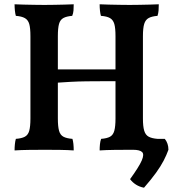

<svg xmlns="http://www.w3.org/2000/svg" viewBox="-20 -699 854 896"><path d="M445 3Q445 -12 446.5 -26.5Q448 -41 452 -51Q479 -53 493.5 -61Q508 -69 513.5 -89Q519 -109 519 -146V-530Q519 -568 513.5 -587Q508 -606 493.5 -614.5Q479 -623 451 -625Q448 -635 446.5 -649.5Q445 -664 445 -679Q463 -678 487 -677.5Q511 -677 537 -676.5Q563 -676 585 -676Q607 -676 631 -676.5Q655 -677 678 -677.5Q701 -678 721 -679Q721 -664 720 -650.5Q719 -637 715 -625Q689 -623 674 -615Q659 -607 653 -587.5Q647 -568 647 -530V-146Q647 -109 653 -89Q659 -69 674 -61Q689 -53 715 -51Q719 -42 720 -27.5Q721 -13 721 3Q694 1 659 0.5Q624 0 588 0Q552 0 513 0.5Q474 1 445 3ZM48 3Q48 -12 49.5 -26.5Q51 -41 54 -51Q81 -53 96 -61Q111 -69 116.5 -89Q122 -109 122 -146V-530Q122 -568 116.5 -587Q111 -606 96 -614.5Q81 -623 54 -625Q51 -635 49.5 -649.5Q48 -664 48 -679Q66 -678 90 -677.5Q114 -677 139.5 -676.5Q165 -676 187 -676Q210 -676 234 -676.5Q258 -677 281 -677.5Q304 -678 324 -679Q324 -664 323 -650.5Q322 -637 317 -625Q291 -623 276 -615Q261 -607 255.5 -587.5Q250 -568 250 -530V-146Q250 -109 255.5 -89Q261 -69 276 -61Q291 -53 318 -51Q321 -42 322.5 -27.5Q324 -13 324 3Q296 1 261.5 0.5Q227 0 191 0Q154 0 115.5 0.5Q77 1 48 3ZM245 -313V-375H524V-320Q497 -320 460 -320Q423 -320 383.5 -319.5Q344 -319 308 -317Q272 -315 245 -313ZM652 177Q631 173 614.5 162.5Q598 152 587 137Q629 79 641.5 50Q654 21 643 10.5Q632 0 601 0V-51H749Q766 -30 766 0Q757 25 743.5 51Q730 77 708 107.5Q686 138 652 177Z"/></svg>

Font: Vollkorn SemiBold
Style: Regular
Weight: 600
Designer: Friedrich Althausen
Foundry: Friedrich Althausen
Version: Version 5.000